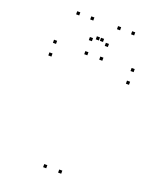

<svg xmlns="http://www.w3.org/2000/svg" viewBox="-171 -1054 963 1166"><g transform="rotate(20 310.0 -470.5)"><path d="M368.5 -720V-740H348.5V-720ZM271.7 -720V-740H251.7V-720ZM271.7 10V-10H251.7V10ZM368.5 10V-10H348.5V10ZM570.7 -638.2V-658.2H550.7V-638.2ZM570.7 -720V-740H550.7V-720ZM69.3 -720V-740H49.3V-720ZM69.3 -638.2V-658.2H49.3V-638.2ZM233.5 -930.7V-950.7H213.5V-930.7ZM333.3 -828.7V-848.7H313.3V-828.7ZM306.7 -828.7V-848.7H286.7V-828.7ZM406.5 -930.7V-950.7H386.5V-930.7ZM497.5 -930.7V-950.7H477.5V-930.7ZM371.5 -810V-830H351.5V-810ZM268.5 -810V-830H248.5V-810ZM142.5 -930.7V-950.7H122.5V-930.7Z"/></g></svg>

Font: Monaspace Neon Dots Var
Style: Regular
Weight: 400
Designer: Riley Cran and the Lettermatic Team
Version: Version 1.100 (Monaspace Neon Dots)